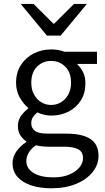

<svg xmlns="http://www.w3.org/2000/svg" viewBox="-20 -755 544 998"><path d="M246.3 223.7Q186.8 223.7 141.3 208.4Q95.8 193 70.5 164.1Q45.2 135.2 45.2 93.4Q45.2 61.7 64.1 33.5Q83.1 5.3 116.4 -16.5V-20.5Q98.1 -32.6 85.5 -52.2Q73 -71.7 73 -100.2Q73 -130.6 90.4 -154.1Q107.8 -177.5 126.4 -190.4V-194.4Q102.6 -213.7 83 -247.8Q63.5 -281.9 63.5 -324.9Q63.5 -378.1 88.6 -417Q113.7 -455.9 155.2 -477Q196.6 -498.1 245.9 -498.1Q266.3 -498.1 283.9 -494.8Q301.6 -491.5 314.5 -486.1H484.1V-422.8H382.8V-418.8Q400.5 -403 412.2 -379Q423.9 -355 423.9 -322Q423.9 -270.3 400 -232.7Q376.2 -195.2 335.9 -174.7Q295.6 -154.2 245.9 -154.2Q228.2 -154.2 209.3 -158.6Q190.5 -162.9 173.5 -170.7Q160.8 -159.9 151.6 -146.8Q142.5 -133.7 142.5 -113.2Q142.5 -90.3 160.9 -75.4Q179.3 -60.5 227.7 -60.5H322.3Q407.4 -60.5 449.7 -32.8Q492.1 -5.2 492.1 55.6Q492.1 100.8 462 138.9Q431.8 177.1 376.6 200.4Q321.4 223.7 246.3 223.7ZM245.9 -209.4Q273.9 -209.4 297.3 -223.6Q320.6 -237.7 334.9 -263.6Q349.2 -289.6 349.2 -324.9Q349.2 -378.9 319 -408.7Q288.8 -438.4 245.9 -438.4Q202.9 -438.4 172.8 -408.7Q142.6 -378.9 142.6 -324.9Q142.6 -289.6 156.9 -263.6Q171.1 -237.7 194.5 -223.6Q217.9 -209.4 245.9 -209.4ZM257.9 167Q304.2 167 338.5 153Q372.9 138.9 392.2 116.1Q411.5 93.3 411.5 67.9Q411.5 34 386.4 20.8Q361.3 7.6 313.5 7.6H229.7Q216.1 7.6 199.6 5.8Q183.2 3.9 166.5 0.3Q140.4 18.8 128.7 39.7Q116.9 60.7 116.9 81.8Q116.9 121 154.5 144Q192.1 167 257.9 167ZM223.8 -570 87.5 -734.7H154.3L257.6 -632H261.6L364.8 -734.7H431.6L295.3 -570Z"/></svg>

Font: Source Sans 3 VF
Style: Regular
Weight: 200
Designer: Paul D. Hunt
Foundry: Adobe
Version: Version 3.046;hotconv 1.0.118;makeotfexe 2.5.65603